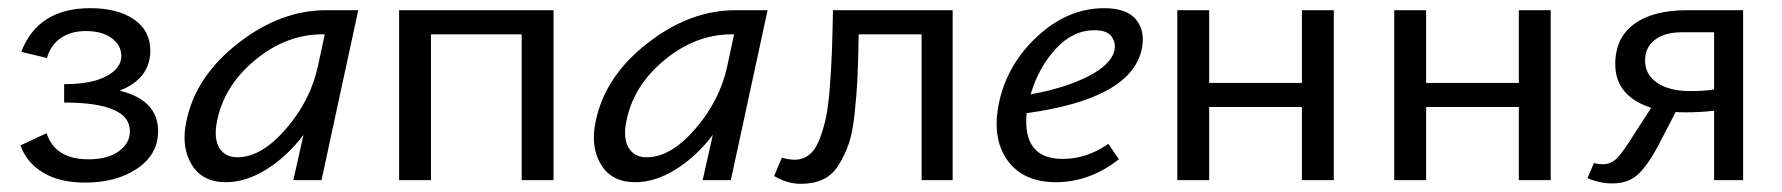

<svg xmlns="http://www.w3.org/2000/svg" viewBox="-20 -441 4361 470"><path d="M273 -219Q367 -196 367 -120Q367 -63 316 -28.5Q265 6 188 6Q126 6 85.5 -18.5Q45 -43 30 -85L94 -115Q115 -51 197 -51Q243 -51 270.5 -70.5Q298 -90 298 -120Q298 -190 137 -190V-235Q204 -235 240.5 -254.5Q277 -274 277 -304Q277 -330 253.5 -347.5Q230 -365 190 -365Q154 -365 129 -348Q104 -331 95 -299L32 -314Q73 -421 201 -421Q268 -421 308 -393.5Q348 -366 348 -317Q348 -249 273 -219Z M778 -416H857L767 0H698L723 -111Q683 -58 632.5 -26.5Q582 5 533 5Q475 5 449 -38.5Q423 -82 436 -143Q458 -253 562 -334.5Q666 -416 778 -416ZM561 -56Q620 -56 680 -125.5Q740 -195 758 -278L775 -357H769Q681 -357 604.5 -294Q528 -231 511 -143Q503 -102 517 -79Q531 -56 561 -56Z M1335 -416V0H1257V-357H1035V0H957V-416Z M1780 -416H1859L1769 0H1700L1725 -111Q1685 -58 1634.5 -26.5Q1584 5 1535 5Q1477 5 1451 -38.5Q1425 -82 1438 -143Q1460 -253 1564 -334.5Q1668 -416 1780 -416ZM1563 -56Q1622 -56 1682 -125.5Q1742 -195 1760 -278L1777 -357H1771Q1683 -357 1606.5 -294Q1530 -231 1513 -143Q1505 -102 1519 -79Q1533 -56 1563 -56Z M2312 -416V0H2236V-357H2082Q2081 -293 2079 -251Q2077 -209 2072 -162.5Q2067 -116 2057.5 -88.5Q2048 -61 2032.5 -36.5Q2017 -12 1994 -1.5Q1971 9 1940 9Q1908 9 1875 -10L1894 -55Q1911 -50 1925 -50Q1945 -50 1960.5 -62Q1976 -74 1986 -99.5Q1996 -125 2002 -154Q2008 -183 2011.5 -229.5Q2015 -276 2016.5 -316Q2018 -356 2019 -416Z M2683 -421Q2739 -421 2761.5 -392.5Q2784 -364 2775 -321Q2749 -199 2493 -164Q2483 -52 2581 -52Q2641 -52 2693 -89L2719 -51Q2647 5 2565 5Q2484 5 2445.5 -49.5Q2407 -104 2426 -192Q2447 -286 2521 -353.5Q2595 -421 2683 -421ZM2708 -318Q2712 -335 2701.5 -351Q2691 -367 2659 -367Q2606 -367 2564 -321Q2522 -275 2503 -210Q2590 -226 2645.5 -255Q2701 -284 2708 -318Z M3167 -416H3245V0H3167V-179H2940V0H2862V-416H2940V-238H3167Z M3698 -416H3776V0H3698V-179H3471V0H3393V-416H3471V-238H3698Z M4110 -416H4247V0H4176V-170Q4144 -166 4105 -166Q4090 -166 4082 -167L4041 -88Q4013 -35 3989 -13.5Q3965 8 3927 8Q3896 8 3866 -5L3882 -42Q3891 -39 3903 -39Q3924 -39 3939 -54.5Q3954 -70 3983 -117L4022 -177Q3934 -206 3934 -284Q3934 -348 3980 -382Q4026 -416 4110 -416ZM4118 -218Q4151 -218 4176 -222V-362H4097Q4055 -362 4031 -343.5Q4007 -325 4007 -293Q4007 -258 4037 -238Q4067 -218 4118 -218Z"/></svg>

Font: EauTest Medium
Style: Italic
Weight: 500
Italic angle: -12°
Designer: Christian Thalmann (Catharsis Fonts)
Version: Version 0.001;PS 000.001;hotconv 1.0.88;makeotf.lib2.5.64775